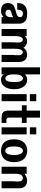

<svg xmlns="http://www.w3.org/2000/svg" viewBox="1394 -2154 770 3597"><g transform="rotate(90 1778.5 -355.0)"><path d="M37 -120C37 -26 101 10 182 10C235 10 277 -8 301 -40V0H423V-330C423 -454 325 -480 236 -480C101 -480 36 -421 36 -293H160C160 -367 187 -400 236 -400C279 -400 301 -380 301 -346C301 -228 37 -312 37 -120ZM226 -72C191 -72 161 -95 161 -130C161 -165 193 -177 225 -186C251 -193 280 -202 301 -220V-181C301 -103 271 -72 226 -72Z M523 0H655V-249C655 -358 684 -398 721 -398C750 -398 779 -373 776 -301L771 -197V0H893V-249C893 -358 922 -398 959 -398C988 -398 1017 -373 1014 -301L1009 -197V0H1141V-322C1141 -439 1077 -478 1002 -478C944 -478 904 -455 873 -409C847 -457 799 -478 750 -478C712 -478 680 -465 655 -436V-470H523Z M1241 0H1373V-42C1392 -12 1422 10 1475 10C1582 10 1651 -86 1651 -235C1651 -384 1582 -480 1475 -480C1427 -480 1395 -462 1373 -436V-720H1241ZM1517 -235C1517 -130 1494 -70 1450 -70C1412 -70 1373 -112 1373 -221V-249C1373 -358 1412 -400 1450 -400C1494 -400 1517 -340 1517 -235Z M1743 0H1875V-470H1743ZM1743 -530H1875V-650H1743Z M2051 -138C2051 -36 2086 0 2189 0H2283V-90H2231C2201 -90 2183 -108 2183 -138V-380H2283V-470H2183V-720H2051V-470H1951V-380H2051Z M2365 0H2497V-470H2365ZM2365 -530H2497V-650H2365Z M2803 -400C2847 -400 2883 -352 2883 -235C2883 -116 2849 -70 2803 -70C2757 -70 2723 -116 2723 -235C2723 -352 2759 -400 2803 -400ZM2803 -480C2686 -480 2589 -409 2589 -235C2589 -81 2664 10 2803 10C2942 10 3017 -81 3017 -235C3017 -409 2920 -480 2803 -480Z M3375 0H3507V-322C3507 -439 3443 -478 3368 -478C3319 -478 3274 -461 3235 -429V-470H3103V0H3235V-249C3235 -358 3263 -398 3315 -398C3356 -398 3383 -373 3380 -301L3375 -197Z"/></g></svg>

Font: Tanklager Original
Style: Regular
Weight: 400
Designer: Ariel Martín Pérez
Foundry: Tunera Type Foundry
Version: Version 1.000;Glyphs 3.3 (3310)